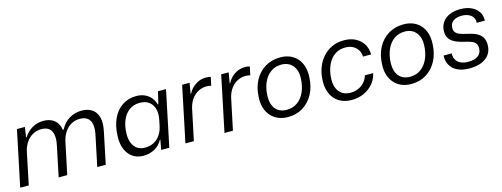

<svg xmlns="http://www.w3.org/2000/svg" viewBox="-18 -1139 4581 1752"><g transform="rotate(-15 2273.0 -262.5)"><path d="M21.6 0 131.6 -524.7H206.6L192 -429.9H197.9Q228.7 -479.6 277.5 -507.1Q326.3 -534.7 382.6 -534.7Q445 -534.7 485.6 -502.1Q526.1 -469.6 534.1 -409.4H541.7Q575.6 -474 629.4 -504.4Q683.3 -534.7 744 -534.7Q802.3 -534.7 841.4 -508.2Q880.6 -481.7 894.7 -429.5Q908.9 -377.3 892.1 -298.9L829.9 0H749.6L809.9 -287.4Q821.9 -344.3 814.9 -384.1Q807.9 -423.9 781.5 -445.1Q755.1 -466.4 707.9 -466.4Q662.6 -466.4 625.9 -445.2Q589.1 -424 564.2 -385.9Q539.3 -347.9 528.3 -296.7L466.1 0H385.1L445.1 -287.4Q457.1 -345.7 449.8 -385.5Q442.4 -425.3 416.6 -445.9Q390.7 -466.4 345.1 -466.4Q302.3 -466.4 265.2 -446.4Q228.1 -426.3 202 -388.6Q175.9 -350.9 164.6 -298.1L102.6 0Z M1185.1 10Q1141.4 10 1106.6 -6.6Q1071.7 -23.1 1047.5 -54Q1023.3 -84.9 1011.4 -127.4Q999.6 -169.9 1001.9 -222.4Q1004.7 -317.6 1037.2 -387.7Q1069.7 -457.9 1127 -495.9Q1184.3 -534 1261 -534Q1303.9 -534 1338.6 -518.4Q1373.3 -502.9 1397 -475.1Q1420.7 -447.4 1430.4 -409.9H1436.4L1464.1 -524.7H1539.7L1430.3 0H1353.6L1370.4 -92.4L1366 -92.7Q1338.4 -41.3 1290.1 -15.6Q1241.9 10 1185.1 10ZM1217.6 -58Q1265.1 -58 1301.2 -77.1Q1337.3 -96.3 1361.7 -131.6Q1386.1 -167 1395.7 -213.1L1406.9 -267Q1419.6 -326.1 1407.2 -371.1Q1394.9 -416 1361.1 -441Q1327.3 -466 1274.9 -466Q1217 -466 1175.3 -435.6Q1133.6 -405.3 1110.7 -351.5Q1087.9 -297.7 1086.1 -226.7Q1084.4 -175.6 1099.6 -137.4Q1114.7 -99.3 1144.7 -78.6Q1174.7 -58 1217.6 -58Z M1582.6 0 1692 -524.7H1762.3L1745.6 -425.1H1749.7Q1775.4 -474.6 1820 -503.6Q1864.6 -532.6 1916.7 -532.6Q1931.3 -532.6 1943.4 -530.9Q1955.6 -529.1 1963.1 -526.4L1945.6 -446.1Q1938.9 -450.1 1926.9 -451.6Q1915 -453.1 1902.3 -453.1Q1863.4 -453.1 1828 -436Q1792.6 -418.9 1765.8 -384.7Q1739 -350.6 1725.3 -298.9L1662.3 0Z M1951.6 0 2061 -524.7H2131.3L2114.6 -425.1H2118.7Q2144.4 -474.6 2189 -503.6Q2233.6 -532.6 2285.7 -532.6Q2300.3 -532.6 2312.4 -530.9Q2324.6 -529.1 2332.1 -526.4L2314.6 -446.1Q2307.9 -450.1 2295.9 -451.6Q2284 -453.1 2271.3 -453.1Q2232.4 -453.1 2197 -436Q2161.6 -418.9 2134.8 -384.7Q2108 -350.6 2094.3 -298.9L2031.3 0Z M2550.6 10Q2499.4 10 2458.6 -7.6Q2417.7 -25.1 2389.4 -57.6Q2361 -90 2347.6 -135Q2334.1 -180 2337.6 -234.9Q2341.3 -323 2377.1 -390.6Q2413 -458.1 2475.6 -496.4Q2538.3 -534.7 2620.1 -534.7Q2671.3 -534.7 2711.8 -517.5Q2752.3 -500.3 2780.3 -468Q2808.3 -435.7 2821.4 -390.9Q2834.4 -346 2831 -290.4Q2827.3 -202 2791.1 -134.3Q2754.9 -66.6 2693.2 -28.3Q2631.6 10 2550.6 10ZM2556.3 -56.7Q2614.3 -56.7 2657.6 -87.4Q2700.9 -118 2725.7 -173Q2750.6 -228 2753.6 -300.1Q2755.6 -339.9 2746.1 -371.1Q2736.6 -402.3 2718.1 -423.9Q2699.6 -445.6 2673.4 -456.9Q2647.1 -468.3 2613.7 -468.3Q2556 -468.3 2512.9 -438Q2469.9 -407.7 2445 -352.7Q2420.1 -297.7 2417.1 -224.1Q2416.1 -183.7 2425.1 -152.5Q2434.1 -121.3 2452.3 -100Q2470.4 -78.7 2496.8 -67.7Q2523.1 -56.7 2556.3 -56.7Z M3152.6 10Q3101.4 10 3060.7 -7.2Q3020 -24.4 2992 -56.9Q2964 -89.3 2950.6 -134.6Q2937.1 -180 2940.6 -236.3Q2943.1 -295.4 2962.9 -349.3Q2982.6 -403.1 3018.8 -444.9Q3055 -486.6 3106.1 -510.6Q3157.1 -534.7 3222.7 -534.7Q3284.3 -534.7 3330.4 -510.8Q3376.6 -486.9 3402.8 -444.5Q3429 -402.1 3429.3 -346.1H3352.9Q3351.7 -382.4 3334.4 -409.7Q3317.1 -437 3287.3 -452.5Q3257.4 -468 3217.4 -468Q3167.7 -468 3131 -447.4Q3094.3 -426.9 3070 -391.3Q3045.7 -355.7 3033.2 -310.9Q3020.7 -266.1 3020.1 -217Q3019.6 -165.7 3036.5 -129.9Q3053.4 -94.1 3084.4 -75.4Q3115.4 -56.7 3158.1 -56.7Q3199.6 -56.7 3233.1 -71.6Q3266.6 -86.4 3290.4 -112.9Q3314.1 -139.4 3324.7 -176.4H3403.4Q3390.9 -119.3 3354.6 -77.6Q3318.4 -35.9 3266.4 -12.9Q3214.4 10 3152.6 10Z M3715.6 10Q3664.4 10 3623.6 -7.6Q3582.7 -25.1 3554.4 -57.6Q3526 -90 3512.6 -135Q3499.1 -180 3502.6 -234.9Q3506.3 -323 3542.1 -390.6Q3578 -458.1 3640.6 -496.4Q3703.3 -534.7 3785.1 -534.7Q3836.3 -534.7 3876.8 -517.5Q3917.3 -500.3 3945.3 -468Q3973.3 -435.7 3986.4 -390.9Q3999.4 -346 3996 -290.4Q3992.3 -202 3956.1 -134.3Q3919.9 -66.6 3858.2 -28.3Q3796.6 10 3715.6 10ZM3721.3 -56.7Q3779.3 -56.7 3822.6 -87.4Q3865.9 -118 3890.7 -173Q3915.6 -228 3918.6 -300.1Q3920.6 -339.9 3911.1 -371.1Q3901.6 -402.3 3883.1 -423.9Q3864.6 -445.6 3838.4 -456.9Q3812.1 -468.3 3778.7 -468.3Q3721 -468.3 3677.9 -438Q3634.9 -407.7 3610 -352.7Q3585.1 -297.7 3582.1 -224.1Q3581.1 -183.7 3590.1 -152.5Q3599.1 -121.3 3617.3 -100Q3635.4 -78.7 3661.8 -67.7Q3688.1 -56.7 3721.3 -56.7Z M4265.3 10Q4215.7 10 4177.6 -2.3Q4139.4 -14.6 4113.9 -37.6Q4088.3 -60.7 4075.9 -92.9Q4063.6 -125.1 4065.3 -164.7H4142.3Q4139.9 -129.1 4154.9 -103.7Q4170 -78.3 4199.2 -64.8Q4228.4 -51.3 4267.4 -51.3Q4334.9 -51.3 4365.5 -77.4Q4396.1 -103.4 4396.1 -146.9Q4396.1 -174.3 4384.8 -190.6Q4373.4 -207 4349.3 -217.1Q4325.1 -227.1 4287.3 -235.7Q4226.7 -249.1 4191.3 -268.1Q4155.9 -287.1 4140.7 -313.4Q4125.6 -339.7 4125.6 -374.1Q4125.6 -423.3 4149.8 -459.5Q4174 -495.7 4217.9 -515.2Q4261.7 -534.7 4320.3 -534.7Q4380.1 -534.7 4423.6 -514.9Q4467 -495.1 4490.5 -459.5Q4514 -423.9 4512 -375H4435Q4437.4 -405.9 4422.9 -427.7Q4408.3 -449.6 4381.1 -461.5Q4354 -473.4 4316.4 -473.4Q4266.6 -473.4 4236.8 -450.4Q4207 -427.3 4207 -386.4Q4207 -362.6 4218.4 -346.6Q4229.9 -330.7 4256.3 -320.1Q4282.7 -309.6 4326 -300Q4378 -289.3 4412 -271.9Q4446 -254.4 4462.8 -226.4Q4479.6 -198.4 4479.6 -157Q4479.6 -104.4 4453.8 -66.9Q4428 -29.4 4379.9 -9.7Q4331.9 10 4265.3 10Z"/></g></svg>

Font: Mona Sans ExtraLight
Style: Italic
Weight: 200
Italic angle: -11.6951°
Designer: Deni Anggara
Foundry: GitHub
Version: Version 2.000